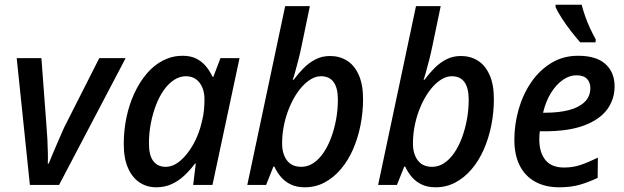

<svg xmlns="http://www.w3.org/2000/svg" viewBox="-20 -786 2654 816"><path d="M107 0 51 -539H156L178 -244Q180 -223 181.5 -192Q183 -161 183.5 -133.5Q184 -106 183 -91H187Q196 -113 208 -141.5Q220 -170 232.5 -198.5Q245 -227 253 -245L402 -539H514L231 0Z M644 10Q605 10 574 -10Q543 -30 524.5 -71Q506 -112 506 -174Q506 -232 517.5 -287Q529 -342 551 -389.5Q573 -437 603.5 -473Q634 -509 673 -529Q712 -549 756 -549Q790 -549 814 -537Q838 -525 855 -504.5Q872 -484 883 -460H887L917 -539H998L883 0H801L812 -91H809Q788 -63 763.5 -40Q739 -17 709.5 -3.5Q680 10 644 10ZM684 -77Q716 -77 746.5 -103Q777 -129 801.5 -172.5Q826 -216 838 -269Q845 -296 847 -320Q849 -344 849 -364Q849 -407 828 -434.5Q807 -462 770 -462Q744 -462 720 -446.5Q696 -431 676.5 -403.5Q657 -376 643 -339.5Q629 -303 621 -261.5Q613 -220 613 -176Q613 -126 631.5 -101.5Q650 -77 684 -77Z M1275 10Q1241 10 1216 -2Q1191 -14 1174 -34Q1157 -54 1146 -78H1142L1111 0H1031L1192 -760H1297L1262 -592Q1256 -562 1248 -531Q1240 -500 1233.5 -477Q1227 -454 1224 -447H1228Q1249 -475 1271.5 -497.5Q1294 -520 1321.5 -534Q1349 -548 1383 -548Q1423 -548 1454.5 -528.5Q1486 -509 1504.5 -468Q1523 -427 1523 -365Q1523 -308 1512 -253Q1501 -198 1480 -150.5Q1459 -103 1428.5 -67Q1398 -31 1359.5 -10.5Q1321 10 1275 10ZM1261 -77Q1288 -77 1312 -93Q1336 -109 1355 -137Q1374 -165 1387.5 -201.5Q1401 -238 1408.5 -279Q1416 -320 1416 -362Q1416 -412 1398 -437Q1380 -462 1344 -462Q1323 -462 1302.5 -450Q1282 -438 1263.5 -417.5Q1245 -397 1229.5 -369.5Q1214 -342 1202.5 -310Q1191 -278 1185 -244Q1179 -210 1179 -176Q1179 -132 1199.5 -104.5Q1220 -77 1261 -77Z M1831 10Q1797 10 1772 -2Q1747 -14 1730 -34Q1713 -54 1702 -78H1698L1667 0H1587L1748 -760H1853L1818 -592Q1812 -562 1804 -531Q1796 -500 1789.5 -477Q1783 -454 1780 -447H1784Q1805 -475 1827.5 -497.5Q1850 -520 1877.5 -534Q1905 -548 1939 -548Q1979 -548 2010.5 -528.5Q2042 -509 2060.5 -468Q2079 -427 2079 -365Q2079 -308 2068 -253Q2057 -198 2036 -150.5Q2015 -103 1984.5 -67Q1954 -31 1915.5 -10.5Q1877 10 1831 10ZM1817 -77Q1844 -77 1868 -93Q1892 -109 1911 -137Q1930 -165 1943.5 -201.5Q1957 -238 1964.5 -279Q1972 -320 1972 -362Q1972 -412 1954 -437Q1936 -462 1900 -462Q1879 -462 1858.5 -450Q1838 -438 1819.5 -417.5Q1801 -397 1785.5 -369.5Q1770 -342 1758.5 -310Q1747 -278 1741 -244Q1735 -210 1735 -176Q1735 -132 1755.5 -104.5Q1776 -77 1817 -77Z M2356 10Q2297 10 2254 -14Q2211 -38 2188.5 -83Q2166 -128 2166 -192Q2166 -257 2184 -320.5Q2202 -384 2237 -435.5Q2272 -487 2322.5 -518Q2373 -549 2437 -549Q2514 -549 2553 -514Q2592 -479 2592 -419Q2592 -364 2560.5 -321Q2529 -278 2463 -253Q2397 -228 2293 -228H2274Q2273 -219 2272.5 -210.5Q2272 -202 2272 -194Q2272 -138 2298 -106Q2324 -74 2377 -74Q2415 -74 2447.5 -85Q2480 -96 2521 -116L2520 -30Q2482 -12 2444.5 -1Q2407 10 2356 10ZM2299 -307Q2355 -307 2397.5 -318Q2440 -329 2464.5 -352.5Q2489 -376 2489 -412Q2489 -436 2474.5 -451Q2460 -466 2429 -466Q2401 -466 2373 -447Q2345 -428 2322.5 -392.5Q2300 -357 2288 -307ZM2446 -606Q2429 -625 2408 -652Q2387 -679 2369 -706.5Q2351 -734 2341 -756V-766H2452Q2458 -743 2467 -717Q2476 -691 2487.5 -666.5Q2499 -642 2512 -618L2511 -606Z"/></svg>

Font: Noto Sans Display Medium
Style: Italic
Weight: 500
Italic angle: -12°
Designer: Monotype Design Team
Foundry: Monotype Imaging Inc.
Version: Version 2.003